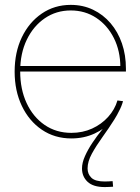

<svg xmlns="http://www.w3.org/2000/svg" viewBox="-20 -550 565 775"><path d="M268.1 8.8Q200.7 8.8 148.9 -26.4Q97.2 -61.5 68.1 -122.6Q39.1 -183.6 39.1 -260.7Q39.1 -338.9 68.1 -399.4Q97.2 -460 148.4 -495.1Q199.7 -530.3 265.6 -530.3Q314.9 -530.3 355.7 -510.7Q396.5 -491.2 426.3 -456.3Q456.1 -421.4 472.2 -374.8Q488.3 -328.1 488.3 -272.9V-261.2H50.8V-283.7H474.1L465.8 -278.3Q465.8 -344.2 439.7 -396.2Q413.6 -448.2 368.4 -478Q323.2 -507.8 265.6 -507.8Q207 -507.8 160.9 -476.3Q114.7 -444.8 88.1 -389.6Q61.5 -334.5 61.5 -262.7V-261.7Q61.5 -189.9 87.4 -134Q113.3 -78.1 159.9 -45.9Q206.5 -13.7 268.1 -13.7Q313.5 -13.7 351.6 -31Q389.6 -48.3 416.5 -78.1Q443.4 -107.9 454.1 -144.5L476.6 -141.6Q464.8 -99.1 434.8 -64.9Q404.8 -30.8 361.8 -11Q318.8 8.8 268.1 8.8ZM402.8 205.1Q356 205.1 333.5 183.8Q311 162.6 311 129.9Q311 106.9 323 80.1Q335 53.2 353.3 25.9Q371.6 -1.5 392.6 -27.3Q413.6 -53.2 431.6 -73.2L476.6 -141.6Q464.8 -104.5 441.7 -67.9Q418.5 -31.2 393.3 3.7Q368.2 38.6 350.8 70.3Q333.5 102.1 333.5 129.9Q333.5 152.8 349.1 167.7Q364.7 182.6 402.8 182.6Q411.1 182.6 419.2 182.1Q427.2 181.6 434.6 181.2L436.5 203.6Q428.7 204.1 420.2 204.6Q411.6 205.1 402.8 205.1Z"/></svg>

Font: Inter 28pt Thin
Style: Regular
Weight: 250
Designer: Rasmus Andersson
Foundry: rsms
Version: Version 4.001;git-66647c0bb